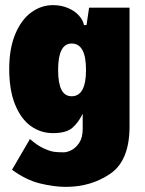

<svg xmlns="http://www.w3.org/2000/svg" viewBox="-20 -542 565 750"><path d="M486 -512V-48Q486 85 411 136.5Q336 188 237 188Q191 188 136 174.5Q81 161 27 121L97 1Q125 26 150.5 37.5Q176 49 191.5 51Q207 53 228 53Q243 53 260 44Q277 35 290 15Q303 -5 303 -38V-98Q287 -64 263 -43Q239 -22 187 -22Q139 -22 100.5 -49.5Q62 -77 39 -133.5Q16 -190 16 -273Q16 -352 39.5 -408.5Q63 -465 102 -493.5Q141 -522 187 -522Q219 -522 246 -510.5Q273 -499 289 -480.5Q305 -462 308 -444H318L328 -512ZM316 -269Q316 -372 260 -372Q207 -372 207 -269Q207 -217 220 -191.5Q233 -166 260 -166Q316 -166 316 -269Z"/></svg>

Font: Decalotype Black
Style: Regular
Weight: 900
Designer: Alfredo Marco Pradil
Foundry: Alfredo Marco Pradil
Version: Version 1.0